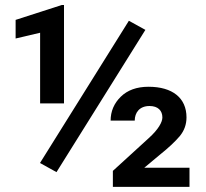

<svg xmlns="http://www.w3.org/2000/svg" viewBox="-20 -730 803 750"><path d="M483.4 -648.9 136.2 -93.3 200.7 -57.6 547.9 -613.3ZM221.2 -710.4 41 -652.3V-579.6L136.7 -602.1V-326.2H230V-710.4ZM543.5 -74.7 605 -126C639.2 -153.3 665 -177.7 682.6 -198.7C699.7 -219.7 708.5 -243.7 708.5 -271.5C708.5 -347.2 653.8 -391.1 560.1 -391.1C514.2 -391.1 478 -377.9 451.7 -352.1C425.3 -326.2 412.1 -294.9 412.1 -258.8H506.3C506.3 -290 524.9 -315.9 564 -315.9C597.2 -315.9 614.3 -297.9 614.3 -271C614.3 -253.9 599.6 -225.1 561 -190.4L420.9 -62.5V0H720.2V-74.7Z"/></svg>

Font: Vazirmatn SemiBold
Style: Regular
Weight: 600
Designer: Saber Rastikerdar
Foundry: Saber Rastikerdar
Version: Version 33.003